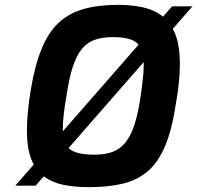

<svg xmlns="http://www.w3.org/2000/svg" viewBox="-20 -766 814 792"><path d="M43 0 690 -740H774L127 0ZM346 6Q289 6 242 -3.5Q195 -13 161 -38.5Q127 -64 109 -109.5Q91 -155 91 -228Q91 -263 95 -305Q99 -347 106 -390Q123 -494 151 -563Q179 -632 222 -672Q265 -712 325.5 -729Q386 -746 467 -746Q522 -746 568.5 -736Q615 -726 649.5 -699.5Q684 -673 703 -625Q722 -577 722 -501Q722 -469 718 -427Q714 -385 706 -341Q690 -233 661.5 -165Q633 -97 590 -60Q547 -23 487 -8.5Q427 6 346 6ZM370 -128Q414 -128 445.5 -140Q477 -152 498.5 -179.5Q520 -207 534.5 -251.5Q549 -296 559 -361Q565 -402 569 -438.5Q573 -475 573 -499Q573 -547 559 -571Q545 -595 517 -604Q489 -613 445 -613Q403 -613 371.5 -602Q340 -591 318 -564.5Q296 -538 280.5 -491Q265 -444 254 -370Q247 -330 243 -294.5Q239 -259 239 -236Q239 -193 252.5 -169.5Q266 -146 295 -137Q324 -128 370 -128Z"/></svg>

Font: Exo Thin
Style: Bold Italic
Weight: 700
Italic angle: -9°
Version: Version 2.000